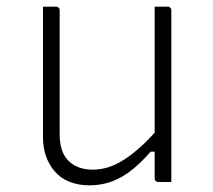

<svg xmlns="http://www.w3.org/2000/svg" viewBox="-20 -546 640 576"><path d="M148 -526Q152 -526 154 -524.5Q156 -523 157.5 -521Q159 -519 159 -515Q159 -469 159 -422.5Q159 -376 159 -329.5Q159 -283 159 -236.5Q159 -190 159 -143Q159 -89 186 -63Q213 -37 258 -37Q282 -37 305.5 -44.5Q329 -52 353 -67.5Q377 -83 403 -106.5Q429 -130 457 -163V-91H432Q406 -61 378 -38Q350 -15 318 -2.5Q286 10 248 10Q214 10 187.5 -1Q161 -12 144 -32Q127 -52 118 -77.5Q109 -103 109 -133Q109 -178 109 -222.5Q109 -267 109 -312Q109 -357 109 -401Q109 -433 109 -464Q109 -495 109 -526Q119 -526 128.5 -526Q138 -526 148 -526ZM483 -526Q487 -526 489 -524.5Q491 -523 492.5 -521Q494 -519 494 -515Q494 -446 494 -377Q494 -308 494 -238.5Q494 -169 494 -100Q494 -76 494 -56.5Q494 -37 494 -22.5Q494 -8 494 0Q488 0 481.5 0Q475 0 468.5 0Q462 0 455 0Q452 0 449.5 -1.5Q447 -3 445.5 -5Q444 -7 444 -11Q444 -97 444 -183Q444 -269 444 -355Q444 -441 444 -526Q451 -526 457.5 -526Q464 -526 470.5 -526Q477 -526 483 -526Z"/></svg>

Font: Recursive Light
Style: Regular
Weight: 300
Version: Version 1.085